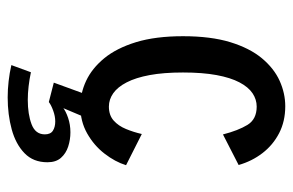

<svg xmlns="http://www.w3.org/2000/svg" viewBox="-149 -403 748 490"><g transform="rotate(90 225.0 -158.0)"><path d="M401.6 -105.7Q392.9 -77.6 372.1 -50.8Q351.4 -23.9 320.6 -6.5Q289.8 11 251.1 11Q218.1 11 186.3 -3.8Q154.6 -18.6 128.7 -50Q102.9 -81.4 87.6 -131.2Q72.4 -181 72.4 -251Q72.4 -321.8 87.6 -371.6Q102.9 -421.4 128.7 -452.4Q154.6 -483.4 186.3 -497.7Q218.1 -512 251.1 -512Q289.6 -512 319.8 -496.4Q350.1 -480.7 370.7 -453.9Q391.4 -427 401.1 -393L323.1 -353Q313.1 -392 298.7 -415.6Q284.3 -439.1 252 -439.1Q233.9 -439.1 218 -428.5Q202.1 -417.8 190.2 -395.1Q178.2 -372.4 171.6 -336.6Q165 -300.9 165 -251Q165 -201.6 171.6 -166Q178.2 -130.4 190.2 -107.3Q202.1 -84.2 218 -73Q233.9 -61.9 252 -61.9Q274 -61.9 287.6 -74Q301.3 -86.2 309.2 -105.5Q317.2 -124.8 322 -145.9ZM219.6 0H279L240.4 91.4L190.9 78.7ZM240.4 91.4 253.6 56.1Q263.4 48.1 280.8 42.2Q298.2 36.3 317.6 36.3Q336.6 36.3 354.1 42Q371.6 47.7 382.9 60.5Q394.1 73.2 394.1 95Q394.1 131.1 371 153.4Q347.9 175.8 310.2 186.1Q272.6 196.4 228.6 196.4Q208 196.4 187.2 194Q166.4 191.7 146.1 187L164.4 137.1Q182.1 140.9 200.2 143Q218.4 145.1 234.9 145.1Q271.5 145.1 297.2 135.4Q322.9 125.6 322.9 101.6Q322.9 86.8 313.4 80.9Q304 75 290 75Q276.6 75 262.2 80.3Q247.7 85.6 240.4 91.4Z"/></g></svg>

Font: League Mono Thin Condensed
Style: Regular
Weight: 100
Width: 1
Designer: Tyler Finck
Foundry: The League of Moveable Type / Tyler Finck
Version: Version 2.300;RELEASE